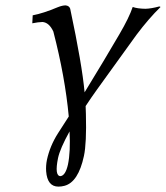

<svg xmlns="http://www.w3.org/2000/svg" viewBox="-20 -462 620 717"><path d="M239.7 28.8Q204.1 93.3 196.8 127.9Q183.1 194.8 205.6 195.8Q224.6 193.8 233.9 151.9Q243.7 104 239.7 28.8ZM155.3 134.8Q166.5 83 196.3 36.1L236.8 -26.9Q223.1 -174.8 179.2 -344.2Q163.6 -377.9 138.7 -379.9Q122.1 -379.4 100.6 -375L102.1 -404.8Q141.1 -412.1 195.8 -435.1Q212.9 -441.9 225.1 -441.9Q238.8 -440.4 242.2 -429.2Q286.6 -220.2 295.9 -117.2Q372.1 -241.7 425.8 -334Q461.9 -395.5 475.6 -436Q492.7 -429.7 522.9 -429.2Q544.4 -429.7 575.2 -438L579.6 -436Q535.2 -392.6 489.7 -332L341.8 -127Q319.3 -95.7 299.8 -65.9Q299.8 -61 300.3 -50.8Q300.8 -40.5 300.8 -36.1Q303.7 72.3 293.5 120.1Q272.5 218.3 220.7 231.9Q209.5 234.9 198.2 234.9Q156.7 234.9 152.3 177.7Q150.9 156.2 155.3 134.8Z"/></svg>

Font: Linux Biolinum Slanted O
Style: Slanted
Weight: 400
Designer: Philipp H. Poll
Foundry: Philipp H. Poll
Version: Version 1.0.4